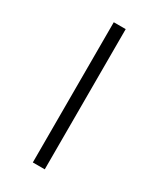

<svg xmlns="http://www.w3.org/2000/svg" viewBox="-146 -590 530 641"><g transform="rotate(30 118.5 -270.0)"><path d="M95.5 0V-540.5H141.5V0Z"/></g></svg>

Font: Encode Sans Exp XLt
Style: Regular
Weight: 200
Width: 7
Designer: Multiple Designers
Foundry: Impallari Type
Version: Version 3.002; ttfautohint (v1.8.3) -l 8 -r 50 -G 200 -x 14 